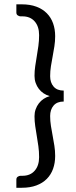

<svg xmlns="http://www.w3.org/2000/svg" viewBox="-20 -743 354 899"><path d="M214.8 -199.7Q214.8 -176.3 218.5 -153.1Q222.2 -129.9 226.6 -106.9Q231 -84 234.6 -60.5Q238.3 -37.1 238.3 -12.7Q238.3 20 228.5 47.4Q218.8 74.7 199.2 94.5Q179.7 114.3 150.4 125.2Q121.1 136.2 82 136.2H56.6V98.1Q56.6 88.4 63.5 84.2Q70.3 80.1 75.7 80.1H85Q121.6 80.1 142.3 56.4Q163.1 32.7 163.1 -7.3Q163.1 -33.7 159.7 -58.1Q156.2 -82.5 152.3 -106Q148.4 -129.4 145 -152.3Q141.6 -175.3 141.6 -198.7Q141.6 -216.3 147 -231.4Q152.3 -246.6 161.9 -259Q171.4 -271.5 184.3 -280Q197.3 -288.6 212.9 -293Q197.3 -297.4 184.3 -305.9Q171.4 -314.5 161.9 -326.9Q152.3 -339.4 147 -354.7Q141.6 -370.1 141.6 -387.7Q141.6 -411.1 145 -433.8Q148.4 -456.5 152.3 -480Q156.2 -503.4 159.7 -527.8Q163.1 -552.2 163.1 -578.6Q163.1 -619.1 142.3 -642.8Q121.6 -666.5 85 -666.5H75.7Q70.3 -666.5 63.5 -670.7Q56.6 -674.8 56.6 -684.6V-722.7H82Q121.1 -722.7 150.4 -711.7Q179.7 -700.7 199.2 -680.9Q218.8 -661.1 228.5 -633.8Q238.3 -606.4 238.3 -573.7Q238.3 -549.3 234.6 -525.9Q231 -502.4 226.6 -479.5Q222.2 -456.5 218.5 -433.3Q214.8 -410.2 214.8 -386.2Q214.8 -356.4 231 -337.6Q247.1 -318.8 278.3 -318.8V-267.6Q247.1 -267.6 231 -248.8Q214.8 -230 214.8 -199.7Z"/></svg>

Font: Carlito
Style: Regular
Weight: 400
Designer: Lukasz Dziedzic
Foundry: tyPoland Lukasz Dziedzic
Version: Version 1.104